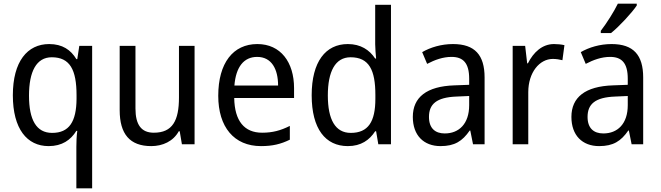

<svg xmlns="http://www.w3.org/2000/svg" viewBox="-20 -786 3599 1046"><path d="M396 14V240H482V-536H412L401 -464H396C366 -514 320 -546 248 -546C129 -546 50 -451 50 -267C50 -84 127 10 245 10C318 10 365 -23 396 -73H401C397 -44 396 -10 396 14ZM264 -62C178 -62 138 -133 138 -265C138 -396 178 -474 262 -474C361 -474 397 -406 397 -267V-247C396 -123 357 -62 264 -62Z M1040 -536H955V-255C955 -129 920 -63 818 -63C750 -63 718 -106 718 -195V-536H632V-186C632 -56 687 10 804 10C866 10 924 -16 954 -71H959L971 0H1040Z M1382 -546C1250 -546 1169 -443 1169 -264C1169 -94 1255 10 1402 10C1465 10 1510 -1 1559 -25V-100C1509 -75 1465 -63 1408 -63C1311 -63 1258 -127 1256 -252H1582V-306C1582 -447 1509 -546 1382 -546ZM1381 -476C1460 -476 1495 -409 1495 -320H1257C1265 -421 1308 -476 1381 -476Z M1875 10C1947 10 1993 -23 2024 -71H2029L2041 0H2110V-760H2024V-545C2024 -524 2027 -489 2029 -467H2024C1993 -514 1945 -546 1875 -546C1754 -546 1678 -450 1678 -267C1678 -84 1753 10 1875 10ZM1891 -62C1807 -62 1766 -134 1766 -266C1766 -396 1806 -474 1890 -474C1991 -474 2025 -404 2025 -269V-248C2025 -123 1986 -62 1891 -62Z M2448 -546C2384 -546 2325 -528 2280 -502L2307 -438C2349 -460 2393 -476 2440 -476C2503 -476 2536 -443 2536 -357V-324L2456 -321C2304 -316 2229 -256 2229 -149C2229 -49 2288 10 2380 10C2457 10 2499 -17 2539 -75H2542L2557 0H2620V-364C2620 -486 2567 -546 2448 -546ZM2468 -260 2536 -263V-213C2536 -111 2480 -59 2403 -59C2351 -59 2317 -87 2317 -149C2317 -218 2357 -256 2468 -260Z M2998 -546C2934 -546 2886 -501 2856 -441H2852L2841 -536H2773V0H2858V-284C2858 -391 2919 -465 2992 -465C3009 -465 3029 -462 3044 -458L3055 -540C3038 -544 3017 -546 2998 -546Z M3449 -756V-766H3346C3324 -721 3286 -661 3253 -618V-606H3309C3354 -642 3424 -718 3449 -756ZM3312 -546C3248 -546 3189 -528 3144 -502L3171 -438C3213 -460 3257 -476 3304 -476C3367 -476 3400 -443 3400 -357V-324L3320 -321C3168 -316 3093 -256 3093 -149C3093 -49 3152 10 3244 10C3321 10 3363 -17 3403 -75H3406L3421 0H3484V-364C3484 -486 3431 -546 3312 -546ZM3332 -260 3400 -263V-213C3400 -111 3344 -59 3267 -59C3215 -59 3181 -87 3181 -149C3181 -218 3221 -256 3332 -260Z"/></svg>

Font: Noto Sans Armenian SemiCondensed
Style: Regular
Weight: 400
Width: 4
Designer: Monotype Design Team
Foundry: Monotype Imaging Inc.
Version: Version 2.008